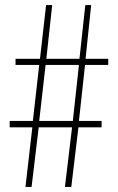

<svg xmlns="http://www.w3.org/2000/svg" viewBox="-20 -734 464 754"><path d="M314 -479H405V-503H316L338 -714H315L292 -503H162L185 -714H161L137 -503H41V-479H134L109 -259H18V-234H107L80 0H104L132 -234H263L235 0H260L288 -234H379V-259H290ZM134 -259 159 -479H290L266 -259Z"/></svg>

Font: Noto Sans Armenian ExtraCondensed Thin
Style: Regular
Weight: 100
Width: 2
Designer: Monotype Design Team
Foundry: Monotype Imaging Inc.
Version: Version 2.008